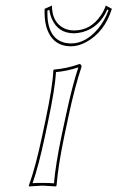

<svg xmlns="http://www.w3.org/2000/svg" viewBox="-20 -670 424 693"><path d="M144 -234.9Q170.9 -362.3 172.4 -416L174.8 -418.9Q223.1 -422.9 267.1 -439Q274.9 -437 274.4 -429.2Q250 -356.9 227.5 -251L212.4 -180.2Q189.5 -70.8 184.1 0L181.6 2.9Q179.7 2.9 133.8 0Q133.8 0 84.5 2.9L84 0Q108.9 -68.8 132.3 -180.2ZM167.5 -649.9Q167.5 -588.9 212.4 -567.4Q229 -560.1 247.6 -560.1Q307.1 -560.1 344.2 -614.7Q355.5 -631.3 361.8 -649.9L383.8 -638.2Q357.4 -554.2 291 -518.1Q262.7 -502.9 236.8 -502.9Q166.5 -502.9 146.5 -576.2Q139.6 -604 141.1 -638.2ZM153.8 -232.9 142.1 -177.7Q119.6 -71.8 97.7 -8.8Q114.3 -10.3 133.8 -9.8Q157.7 -9.8 174.8 -8.3Q180.7 -77.6 202.6 -182.1L217.8 -252.9Q240.2 -358.4 262.7 -426.8Q223.6 -413.6 182.1 -409.7Q179.2 -354 153.8 -232.9ZM158.2 -634.8 150.9 -631.3Q148.9 -531.2 214.4 -515.6Q225.1 -513.2 236.8 -513.2Q289.1 -513.2 334.5 -566.9Q358.4 -596.2 371.6 -633.3L367.2 -635.7Q338.9 -570.8 277.8 -554.2Q262.2 -550.3 247.6 -549.8Q189 -549.8 166.5 -603.5Q160.2 -618.7 158.2 -634.8Z"/></svg>

Font: Linux Biolinum Outline O
Style: Italic
Weight: 400
Italic angle: -12°
Designer: Philipp H. Poll
Foundry: Philipp H. Poll
Version: Version 0.6.2